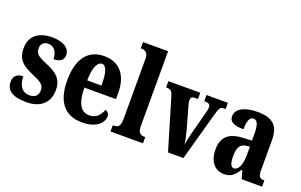

<svg xmlns="http://www.w3.org/2000/svg" viewBox="-90 -1142 2402 1534"><g transform="rotate(20 1110.5 -375.0)"><path d="M197 10C321 10 386 -58 386 -162C386 -259 329 -298 241 -334C164 -366 142 -384 142 -429C142 -467 167 -489 203 -489C249 -489 283 -454 283 -387C341 -387 368 -410 368 -453C368 -501 324 -548 216 -548C104 -548 29 -496 29 -389C29 -293 77 -253 176 -212C244 -183 274 -163 274 -120C274 -80 254 -50 199 -50C143 -50 104 -92 104 -176C60 -176 23 -156 23 -103C23 -36 66 10 197 10Z M668 10C796 10 846 -53 846 -106C846 -128 831 -143 813 -149C794 -100 762 -63 706 -63C633 -63 595 -123 593 -258H862V-307C862 -465 785 -549 659 -549C522 -549 444 -453 444 -265C444 -91 517 10 668 10ZM716 -320H595C595 -427 622 -485 662 -485C700 -485 716 -423 716 -320Z M909 0H1185V-53H1176C1144 -53 1122 -67 1122 -125V-760H909V-707H919C935 -707 973 -699 973 -646V-125C973 -67 951 -53 919 -53H909Z M1268 -436 1398 0H1529L1643 -411C1658 -468 1669 -483 1692 -483H1712V-536H1530V-483H1545C1571 -483 1582 -470 1582 -453C1582 -432 1578 -417 1571 -392L1520 -198C1511 -164 1506 -129 1500 -103C1497 -135 1488 -176 1477 -218L1424 -406C1420 -420 1416 -435 1416 -452C1416 -471 1426 -483 1451 -483H1477V-536H1206V-483C1243 -483 1256 -474 1268 -436Z M1876 10C1936 10 1960 -15 1997 -69H2005L2024 0H2198V-53H2195C2157 -53 2145 -69 2145 -124V-378C2145 -504 2083 -549 1961 -549C1861 -549 1780 -516 1780 -447C1780 -400 1819 -380 1901 -380C1901 -449 1917 -488 1948 -488C1983 -488 1996 -449 1996 -374V-318L1929 -315C1806 -310 1746 -262 1746 -153C1746 -42 1805 10 1876 10ZM1934 -60C1909 -60 1897 -93 1897 -149C1897 -221 1915 -258 1968 -264L1997 -267V-191C1997 -113 1972 -60 1934 -60Z"/></g></svg>

Font: Noto Serif Lao ExtraCondensed ExtraBold
Style: Regular
Weight: 800
Width: 2
Designer: Monotype Design Team
Foundry: Monotype Imaging Inc.
Version: Version 2.003